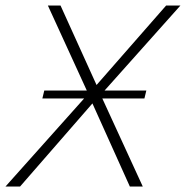

<svg xmlns="http://www.w3.org/2000/svg" viewBox="-24 -678 676 698"><path d="M-4 0 297 -337 150 -658H196L327 -369L580 -658H632L342 -333L495 0H448L312 -302L49 0ZM130 -320 137 -349H320L315 -320ZM315 -320 320 -349H508L501 -320Z"/></svg>

Font: Ysabeau Office ExtraLight
Style: Italic
Weight: 250
Italic angle: -12°
Designer: Christian Thalmann (Catharsis Fonts)
Version: Version 2.001;gftools[0.9.30]; featfreeze: tnum,lnum,ss02